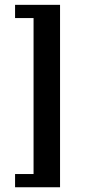

<svg xmlns="http://www.w3.org/2000/svg" viewBox="-20 -643 365 809"><path d="M233 146H43.5V90.3H121.4V-566.9H43.5V-622.6H233Z"/></svg>

Font: Playfair 5pt SemiExpanded Light
Style: Regular
Weight: 300
Width: 6
Designer: Claus Eggers Sørensen
Foundry: Claus Eggers Sørensen
Version: Version 2.203